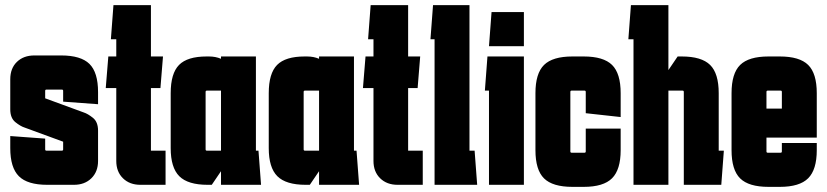

<svg xmlns="http://www.w3.org/2000/svg" viewBox="-20 -720 3222 748"><path d="M20 -190 156 -180V-138Q156 -133 161 -133H221Q226 -133 226 -138V-168L76 -223Q60 -228 40 -244Q20 -260 20 -294V-411Q20 -454 46 -479Q72 -504 114 -504H218Q295 -504 328.5 -471Q362 -438 362 -361V-314L226 -324V-366Q226 -371 221 -371H161Q156 -371 156 -366V-337L306 -282Q322 -277 342 -261Q362 -245 362 -211V-93Q362 -51 336 -25.5Q310 0 268 0H164Q87 0 53.5 -33.5Q20 -67 20 -143Z M625 -133V0H527Q485 0 459 -25.5Q433 -51 433 -93V-377H392L402 -500H433V-567H412L422 -700H568V-500H615L605 -377H568V-133Z M789 0Q712 0 678.5 -33.5Q645 -67 645 -143V-357Q645 -434 677.5 -467Q710 -500 785 -500H794Q820 -500 841 -491V-500H977V-133H987L997 0H841V-53L805 0ZM786 -367Q781 -367 781 -362V-138Q781 -133 786 -133H841V-367Z M1171 0Q1094 0 1060.5 -33.5Q1027 -67 1027 -143V-357Q1027 -434 1059.5 -467Q1092 -500 1167 -500H1176Q1202 -500 1223 -491V-500H1359V-133H1369L1379 0H1223V-53L1187 0ZM1168 -367Q1163 -367 1163 -362V-138Q1163 -133 1168 -133H1223V-367Z M1627 -133V0H1529Q1487 0 1461 -25.5Q1435 -51 1435 -93V-377H1394L1404 -500H1435V-567H1414L1424 -700H1570V-500H1617L1607 -377H1570V-133Z M1673 0V-567H1657L1667 -700H1809V-133H1829L1839 0Z M1885 -540 1895 -673H2021V-540ZM1885 0V-367H1869L1879 -500H2021V0Z M2066 -135V-357Q2066 -434 2099.5 -467Q2133 -500 2210 -500H2254Q2331 -500 2364.5 -467Q2398 -434 2398 -357V-264L2262 -279V-362Q2262 -367 2257 -367H2207Q2202 -367 2202 -362V-130Q2202 -125 2207 -125H2257Q2262 -125 2262 -130V-219H2398V-135Q2398 -59 2364.5 -25.5Q2331 8 2254 8H2210Q2133 8 2099.5 -25Q2066 -58 2066 -135Z M2448 0V-567H2428L2438 -700H2584V-447L2620 -500H2636Q2713 -500 2746.5 -467Q2780 -434 2780 -357V-133H2800L2790 0H2644V-362Q2644 -367 2639 -367H2584V0Z M2830 -135V-357Q2830 -434 2863.5 -467Q2897 -500 2974 -500H3018Q3095 -500 3128.5 -467Q3162 -434 3162 -357V-184H2966V-130Q2966 -125 2971 -125H3021Q3026 -125 3026 -130V-163H3162V-135Q3162 -59 3128.5 -25.5Q3095 8 3018 8H2974Q2897 8 2863.5 -25Q2830 -58 2830 -135ZM3026 -362Q3026 -367 3021 -367H2971Q2966 -367 2966 -362V-297H3026Z"/></svg>

Font: Karantina
Style: Bold
Weight: 700
Designer: Rony Koch
Foundry: Rony Koch
Version: Version 1.000; ttfautohint (v1.8.3)